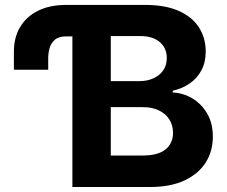

<svg xmlns="http://www.w3.org/2000/svg" viewBox="-20 -747 906 767"><path d="M349.4 -601.6H244Q214.5 -601.6 198.9 -587.9Q183.2 -574.2 177.7 -553.4Q172.2 -532.7 172.6 -510.7V-468.4H35.5V-539.8Q35.2 -596.9 60.4 -639Q85.6 -681.1 132.3 -704.2Q179 -727.3 243.6 -727.3H349.4ZM269.2 0V-727.3H560Q640.3 -727.3 693.9 -703.5Q747.5 -679.7 774.7 -637.6Q801.8 -595.5 801.8 -540.8Q801.8 -498.2 784.6 -466.1Q767.4 -433.9 737.7 -413.5Q708.1 -393.1 670.1 -384.6V-377.5Q711.6 -375.7 748.2 -354Q784.8 -332.4 807.5 -293.5Q830.3 -254.6 830.3 -201Q830.3 -143.1 801.7 -97.8Q773.1 -52.6 717.3 -26.3Q661.6 0 579.5 0ZM422.6 -125.7H547.9Q612.2 -125.7 641.7 -150.4Q671.2 -175.1 671.2 -216.3Q671.2 -246.4 656.6 -269.5Q642 -292.6 615.2 -305.8Q588.4 -318.9 551.5 -318.9H422.6ZM422.6 -422.9H536.6Q568.2 -422.9 592.9 -434.1Q617.5 -445.3 631.9 -465.9Q646.3 -486.5 646.3 -515.3Q646.3 -554.7 618.4 -578.8Q590.6 -603 539.4 -603H422.6Z"/></svg>

Font: InterMG
Style: Bold
Weight: 700
Designer: Rasmus Andersson
Foundry: rsms
Version: Version 3.019;December 26, 2023;FontCreator 15.0.0.2955 64-b